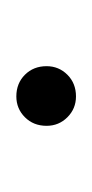

<svg xmlns="http://www.w3.org/2000/svg" viewBox="41 -477 113 235"><g transform="rotate(90 97.5 -359.5)"><path d="M98 -323Q82 -323 71.5 -333.5Q61 -344 61 -360Q61 -375 71.5 -385.5Q82 -396 98 -396Q113 -396 123.5 -385.5Q134 -375 134 -360Q134 -344 123.5 -333.5Q113 -323 98 -323Z"/></g></svg>

Font: Human Sans ExtraLight
Style: Regular
Weight: 200
Designer: Tim Radville
Foundry: Continuum
Version: Version 1.000;FEAKit 1.0